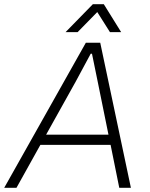

<svg xmlns="http://www.w3.org/2000/svg" viewBox="-40 -888 710 908"><path d="M270 -736H327L420 -831L480 -736H533L451 -868H399ZM-20 0H38L151 -203H483L524 0H579L434 -686H366ZM178 -251 318 -502C333 -530 368 -594 389 -634H395C403 -594 416 -530 422 -502L473 -251Z"/></svg>

Font: Archivo Thin
Style: Italic
Weight: 100
Italic angle: -10°
Designer: Hector Gatti
Foundry: Omnibus-Type
Version: Version 2.001